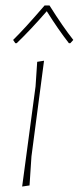

<svg xmlns="http://www.w3.org/2000/svg" viewBox="-20 -678 288 702"><path d="M95 -106 88 0 61 4 110 -362 116 -452 141 -456ZM28 -532Q70 -573 143 -658H161Q210 -580 248 -532L237 -520H232Q193 -570 151 -637Q92 -569 41 -520H36Z"/></svg>

Font: Luna Sans Thin
Style: Italic
Weight: 250
Italic angle: -7°
Designer: Juan Pablo del Peral
Foundry: Huerta Tipografica
Version: Version 2.001; ttfautohint (v1.5)